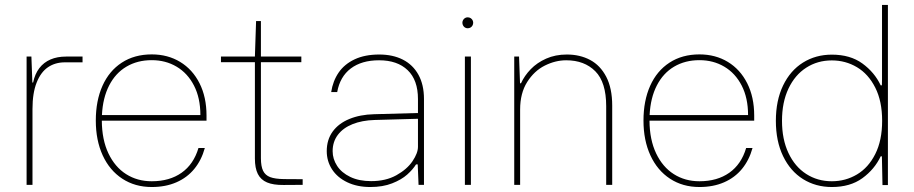

<svg xmlns="http://www.w3.org/2000/svg" viewBox="-20 -750 3710 779"><path d="M110.4 -415H114.3Q121.6 -450.2 139.6 -473.6Q157.7 -497.1 185.1 -508.8Q212.4 -520.5 248 -520.5H314.9V-497.1H243.2Q204.1 -497.1 174.8 -477.3Q145.5 -457.5 128.7 -415Q111.8 -372.6 111.8 -307.6ZM111.3 -415 111.8 -336.9V0H87.9V-520.5H107.4Z M368.7 -260.7Q368.7 -341.3 395.8 -401.9Q422.9 -462.4 474.1 -495.8Q525.4 -529.3 595.7 -529.3Q660.6 -529.3 710.9 -498.8Q761.2 -468.3 789.6 -412.1Q817.9 -356 817.9 -281.2V-260.3H393.1Q393.6 -183.1 419.9 -127.7Q446.3 -72.3 491.7 -43.5Q537.1 -14.6 595.7 -14.6Q668 -14.6 716.8 -49.1Q765.6 -83.5 785.2 -149.4H811Q797.4 -100.1 768.3 -64.7Q739.3 -29.3 695.6 -10.3Q651.9 8.8 595.7 8.8Q527.8 8.8 476.3 -24.9Q424.8 -58.6 396.7 -119.6Q368.7 -180.7 368.7 -260.7ZM595.7 -505.9Q537.6 -505.9 493.2 -479.7Q448.7 -453.6 422.9 -403.3Q397 -353 393.6 -283.2H793Q793 -352.5 767.1 -402.8Q741.2 -453.1 696.5 -479.5Q651.9 -505.9 595.7 -505.9Z M1014.2 -106.9V-520.5L1019 -664.6H1038.6V-108.4Q1038.6 -75.2 1047.4 -57.1Q1056.2 -39.1 1075.9 -31.5Q1095.7 -23.9 1132.3 -23.4L1208 -22.9V0L1130.9 0.5Q1088.9 1 1063.5 -9.8Q1038.1 -20.5 1026.1 -44.2Q1014.2 -67.9 1014.2 -106.9ZM876.5 -520.5H1202.6V-497.6H876.5Z M1305.7 -136.7Q1305.7 -183.1 1329.8 -216.3Q1354 -249.5 1397.5 -267.3Q1440.9 -285.2 1498 -286.6L1675.8 -291.5V-348.1Q1675.8 -425.3 1634 -465.3Q1592.3 -505.4 1518.1 -505.4Q1447.3 -505.4 1403.3 -472.2Q1359.4 -439 1348.1 -376.5H1323.7Q1330.6 -421.4 1354 -455.6Q1377.4 -489.7 1418.9 -509.3Q1460.4 -528.8 1518.6 -528.8Q1573.7 -528.8 1614.5 -508.1Q1655.3 -487.3 1677.7 -446.8Q1700.2 -406.2 1700.2 -348.6V0H1678.2L1674.8 -83H1668Q1655.3 -62.5 1632.1 -41.7Q1608.9 -21 1571 -6.1Q1533.2 8.8 1482.4 8.8Q1429.2 8.8 1388.9 -10.5Q1348.6 -29.8 1327.1 -63Q1305.7 -96.2 1305.7 -136.7ZM1675.8 -154.3V-268.1L1500 -263.2Q1448.7 -261.7 1410.4 -246.3Q1372.1 -231 1350.8 -202.9Q1329.6 -174.8 1329.6 -136.7Q1329.6 -105 1347.7 -77.1Q1365.7 -49.3 1401.1 -32.2Q1436.5 -15.1 1485.8 -15.1Q1545.4 -15.1 1588.4 -39.1Q1631.3 -63 1653.6 -95.9Q1675.8 -128.9 1675.8 -154.3Z M1890.6 -520.5V0H1866.2V-520.5ZM1856 -657.7Q1856 -663.6 1858.9 -668.7Q1861.8 -673.8 1866.7 -676.8Q1871.6 -679.7 1877.4 -679.7Q1883.8 -679.7 1888.9 -676.8Q1894 -673.8 1897 -668.7Q1899.9 -663.6 1899.9 -657.7Q1899.9 -651.9 1897 -646.5Q1894 -641.1 1888.9 -638.2Q1883.8 -635.3 1877.4 -635.3Q1871.6 -635.3 1866.7 -638.2Q1861.8 -641.1 1858.9 -646.5Q1856 -651.9 1856 -657.7Z M2089.8 -415 2090.3 -336.9V0H2066.4V-520.5H2085.9ZM2277.3 -505.4Q2233.4 -505.4 2190.4 -483.9Q2147.5 -462.4 2118.9 -417.2Q2090.3 -372.1 2090.3 -305.2L2088.9 -412.1H2093.8Q2107.9 -442.9 2133.3 -469.2Q2158.7 -495.6 2196 -512.2Q2233.4 -528.8 2279.8 -528.8Q2333 -528.8 2374.3 -506.8Q2415.5 -484.9 2439.7 -438.5Q2463.9 -392.1 2463.9 -321.3V0H2439.5V-319.3Q2439.5 -416.5 2395.3 -460.9Q2351.1 -505.4 2277.3 -505.4Z M2590.8 -260.7Q2590.8 -341.3 2617.9 -401.9Q2645 -462.4 2696.3 -495.8Q2747.6 -529.3 2817.9 -529.3Q2882.8 -529.3 2933.1 -498.8Q2983.4 -468.3 3011.7 -412.1Q3040 -356 3040 -281.2V-260.3H2615.2Q2615.7 -183.1 2642.1 -127.7Q2668.5 -72.3 2713.9 -43.5Q2759.3 -14.6 2817.9 -14.6Q2890.1 -14.6 2939 -49.1Q2987.8 -83.5 3007.3 -149.4H3033.2Q3019.5 -100.1 2990.5 -64.7Q2961.4 -29.3 2917.7 -10.3Q2874 8.8 2817.9 8.8Q2750 8.8 2698.5 -24.9Q2647 -58.6 2618.9 -119.6Q2590.8 -180.7 2590.8 -260.7ZM2817.9 -505.9Q2759.8 -505.9 2715.3 -479.7Q2670.9 -453.6 2645 -403.3Q2619.1 -353 2615.7 -283.2H3015.1Q3015.1 -352.5 2989.3 -402.8Q2963.4 -453.1 2918.7 -479.5Q2874 -505.9 2817.9 -505.9Z M3558.6 -730V-409.2H3582.5V-730ZM3553.2 -115.7H3558.1L3560.5 1H3582.5V-259.8L3569.8 -264.6L3559.1 -259.8Q3559.1 -180.2 3531.2 -125Q3503.4 -69.8 3457 -42.2Q3410.6 -14.6 3355 -14.6Q3296.9 -14.6 3251 -44.2Q3205.1 -73.7 3179 -129.2Q3152.8 -184.6 3152.8 -259.8L3139.6 -264.6L3127.9 -259.8Q3127.9 -177.2 3157.2 -116.5Q3186.5 -55.7 3238 -23.4Q3289.6 8.8 3355 8.8Q3429.7 8.8 3479 -27.1Q3528.3 -63 3553.2 -115.7ZM3127.9 -259.8 3139.6 -254.9 3152.8 -259.8Q3152.8 -335 3179 -390.4Q3205.1 -445.8 3251 -475.3Q3296.9 -504.9 3355 -504.9Q3410.6 -504.9 3457 -477.3Q3503.4 -449.7 3531.2 -394.5Q3559.1 -339.4 3559.1 -259.8L3569.8 -254.9L3582.5 -259.8V-520.5H3560.5L3558.1 -403.8H3553.2Q3528.3 -456.5 3479 -492.4Q3429.7 -528.3 3355 -528.3Q3289.6 -528.3 3238 -496.1Q3186.5 -463.9 3157.2 -403.1Q3127.9 -342.3 3127.9 -259.8Z"/></svg>

Font: Wand UI Pro
Style: Regular
Weight: 400
Designer: Andreas Faust
Version: Version 1.003;FEAKit 1.0